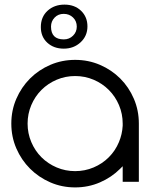

<svg xmlns="http://www.w3.org/2000/svg" viewBox="-20 -784 649 828"><path d="M28.8 -251Q28.8 -308.1 50.5 -358.1Q72.2 -408.1 109.6 -445.5Q147 -482.8 197 -504.3Q247 -525.8 304 -525.8Q361.1 -525.8 411.1 -504.3Q461.1 -482.8 498.5 -445.5Q535.9 -408.1 557.3 -358.1Q578.8 -308.1 578.8 -251V0H509.1V-67.2Q504 -62.1 498 -56.1Q461.1 -19.2 411.1 2.5Q361.1 24.2 304 24.2Q247 24.2 197 2.5Q147 -19.2 109.6 -56.6Q72.2 -93.9 50.5 -143.9Q28.8 -193.9 28.8 -251ZM99 -251Q99 -209.1 114.9 -171.5Q130.8 -133.8 158.8 -105.8Q186.9 -77.8 224.5 -61.9Q262.1 -46 304 -46Q346 -46 383.6 -61.9Q421.2 -77.8 449.2 -105.8Q477.3 -133.8 492.9 -171.2Q507.1 -205.1 509.1 -241.9V-251Q509.1 -292.9 493.2 -330.6Q477.3 -368.2 449.2 -396.2Q421.2 -424.2 383.6 -440.2Q346 -456.1 304 -456.1Q262.1 -456.1 224.5 -440.2Q186.9 -424.2 158.8 -396.2Q130.8 -368.2 114.9 -330.6Q99 -292.9 99 -251ZM156.1 -667.2Q156.1 -711.1 185.1 -737.6Q214.1 -764.1 258.1 -764.1Q302 -764.1 329.5 -737.6Q357.1 -711.1 357.1 -670.2Q357.1 -628.8 327.5 -601.5Q298 -574.2 255.1 -574.2Q212.1 -574.2 184.1 -599.7Q156.1 -625.3 156.1 -667.2ZM200 -669.2Q200 -614.1 255.1 -614.1Q278.8 -614.1 294.9 -630.1Q311.1 -646 311.1 -669.2Q311.1 -692.9 294.9 -708.6Q278.8 -724.2 254.8 -724.2Q230.8 -724.2 215.4 -708.1Q200 -691.9 200 -669.2Z"/></svg>

Font: Myanmar KatKuu
Style: Regular
Weight: 400
Designer: Khon Soe Zaw Thu
Foundry: MPUA
Version: Version 1.00 September 13, 2016, initial release